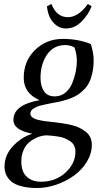

<svg xmlns="http://www.w3.org/2000/svg" viewBox="-20 -651 526 972"><path d="M2.9 193.8Q2.9 133.3 46.4 87.9Q89.8 42.5 144 25.9Q47.9 8.3 47.9 -43.9Q47.9 -120.1 180.2 -144Q100.1 -178.7 100.1 -256.8Q100.1 -341.8 157.2 -397.9Q214.4 -454.1 298.8 -454.1Q374.5 -454.1 439.9 -428.2Q454.1 -381.3 454.1 -348.1Q454.1 -313.5 448.2 -285.2Q442.4 -256.8 432.6 -236.3Q422.9 -215.8 407.2 -199.5Q391.6 -183.1 375.5 -172.4Q359.4 -161.6 337.2 -153.3Q314.9 -145 296.1 -140.1Q277.3 -135.3 252 -130.9Q247.6 -129.9 231 -126.7Q214.4 -123.5 207 -121.8Q199.7 -120.1 185.8 -116.7Q171.9 -113.3 164.8 -109.6Q157.7 -106 149.4 -101.1Q141.1 -96.2 137.5 -89.8Q133.8 -83.5 133.8 -76.2Q133.8 -64.9 143.8 -56.9Q153.8 -48.8 173.3 -44.2Q192.9 -39.6 207.8 -37.6Q222.7 -35.6 246.6 -33.2Q253.4 -32.7 256.8 -32.2Q281.7 -29.3 301.3 -26.1Q320.8 -22.9 344 -17.3Q367.2 -11.7 383.8 -3.2Q400.4 5.4 415 16.8Q429.7 28.3 437.3 44.9Q444.8 61.5 444.8 82Q444.8 126.5 419.9 167.5Q395 208.5 355.5 237.3Q315.9 266.1 266.4 283.4Q216.8 300.8 168 300.8Q120.6 300.8 86.7 291.5Q52.7 282.2 35.4 266.1Q18.1 250 10.5 232.4Q2.9 214.8 2.9 193.8ZM87.9 167Q87.9 194.3 96.4 216.3Q105 238.3 128.2 253.7Q151.4 269 187 269Q261.2 269 311.5 222.9Q361.8 176.8 361.8 117.2Q361.8 99.6 355 85.9Q348.1 72.3 335 63.7Q321.8 55.2 308.6 49.3Q295.4 43.5 276.1 40.5Q256.8 37.6 245.1 36.4Q233.4 35.2 215.8 34.2Q204.6 34.2 190.2 37.4Q175.8 40.5 157.2 49.8Q138.7 59.1 123.5 73Q108.4 86.9 98.1 111.6Q87.9 136.2 87.9 167ZM185.1 -256.8Q185.1 -215.8 202.4 -189.5Q219.7 -163.1 257.8 -163.1Q288.6 -163.1 311.5 -182.4Q334.5 -201.7 346.2 -231.2Q357.9 -260.7 363.5 -288.8Q369.1 -316.9 369.1 -341.8Q369.1 -377 356.9 -411.1Q334 -422.9 311 -422.9Q251 -422.9 218 -374.3Q185.1 -325.7 185.1 -256.8ZM217.8 -619.1 240.2 -630.9Q266.6 -564 323.2 -564Q377 -564 424.8 -630.9L443.8 -619.1Q426.3 -574.7 391.8 -540.8Q357.4 -506.8 314 -506.8Q284.2 -506.8 262.5 -524.9Q240.7 -543 230.5 -567.1Q220.2 -591.3 217.8 -619.1Z"/></svg>

Font: Dehuti Alt
Style: Bold-Italic
Weight: 700
Version: Version 1.2